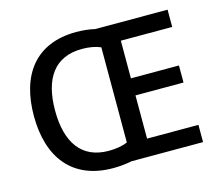

<svg xmlns="http://www.w3.org/2000/svg" viewBox="-104 -858 1140 1000"><g transform="rotate(-15 466.5 -357.5)"><path d="M385 -725C165 -725 59 -580 59 -359C59 -137 167 10 389 10C423 10 460 6 490 0H875V-93H598V-326H857V-418H598V-621H875V-714H485C456 -721 419 -725 385 -725ZM391 -632C429 -632 464 -626 491 -614V-101C464 -89 428 -83 390 -83C242 -83 173 -187 173 -358C173 -529 242 -632 391 -632Z"/></g></svg>

Font: Noto Sans Georgian Medium
Style: Regular
Weight: 500
Designer: Monotype Design Team, Akaki Razmadze
Foundry: Google LLC
Version: Version 2.005